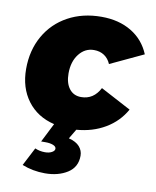

<svg xmlns="http://www.w3.org/2000/svg" viewBox="-87 -618 753 925"><g transform="rotate(10 289.0 -156.0)"><path d="M396 -213 545 -134Q511 -73 449.5 -36.5Q388 0 309 6L281 53Q317 62 334 81.5Q351 101 351 126Q351 182 306 210.5Q261 239 196 239Q137 239 84 218L130 129Q153 139 179 139Q199 139 212.5 131.5Q226 124 226 114Q226 103 211 97Q196 91 174 91H152L199 -2Q115 -22 67.5 -85.5Q20 -149 20 -241Q20 -332 60 -402.5Q100 -473 171.5 -512Q243 -551 335 -551Q420 -551 481.5 -514Q543 -477 571 -409L409 -333Q398 -359 377 -373Q356 -387 327 -387Q283 -387 254 -350Q225 -313 225 -255Q225 -208 246 -180.5Q267 -153 304 -153Q365 -153 396 -213Z"/></g></svg>

Font: Gontserrat ExtraBold
Style: Italic
Weight: 800
Italic angle: -11.3°
Designer: Julieta Ulanovsky
Foundry: Julieta Ulanovsky
Version: Version 6.001